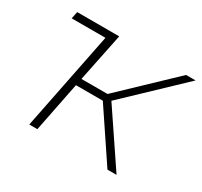

<svg xmlns="http://www.w3.org/2000/svg" viewBox="-115 -671 865 823"><g transform="rotate(30 318.0 -260.0)"><path d="M50 -520H258L209 -281H338L589 -520H636L367 -264L545 0H500L335 -246H202L153 0H113L210 -485H43Z"/></g></svg>

Font: Argentum Sans ExtraLight
Style: Italic
Weight: 200
Italic angle: -11°
Designer: Julieta Ulanovsky (font), Cristiano Sobral (main changes and remaster)
Foundry: Julieta Ulanovsky (font), Cristiano Sobral (main changes and remaster)
Version: Version 2.007;June 15, 2022;FontCreator 14.0.0.2814 64-bit; 